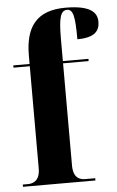

<svg xmlns="http://www.w3.org/2000/svg" viewBox="-54 -807 516 845"><g transform="rotate(-5 203.5 -384.5)"><path d="M13 0H333V-10H290C267 -10 236 -17 236 -75V-526H349V-536H236V-636C236 -729 246 -759 274 -759C301 -759 308 -726 308 -626C389 -626 407 -658 407 -695C407 -732 384 -769 268 -769C137 -769 89 -697 89 -572V-536H17V-526H89V-75C89 -17 55 -10 36 -10H13Z"/></g></svg>

Font: Noto Serif Display ExtraCondensed ExtraBold
Style: Regular
Weight: 800
Width: 2
Designer: Monotype Design Team
Foundry: Monotype Imaging Inc.
Version: Version 2.009